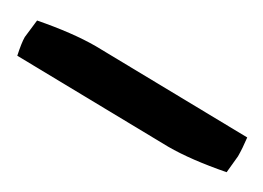

<svg xmlns="http://www.w3.org/2000/svg" viewBox="-20 -31 553 404"><g transform="rotate(30 257.0 171.5)"><path d="M511 125Q514 150 514 169L510 210Q432 225 377 225L6 218Q0 190 0 176L5 133Q83 118 139 118Z"/></g></svg>

Font: Inika
Style: Bold
Weight: 700
Version: Version 1.001